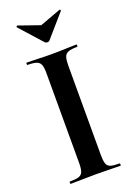

<svg xmlns="http://www.w3.org/2000/svg" viewBox="-154 -871 650 930"><g transform="rotate(-20 171.0 -405.5)"><path d="M227 -81Q227 -52 232 -37Q237 -22 252 -17Q267 -12 298 -12Q301 -12 301 -6Q301 0 298 0Q272 0 240 -1Q208 -2 170 -2Q134 -2 101 -1Q68 0 42 0Q40 0 40 -6Q40 -12 42 -12Q73 -12 88.5 -17Q104 -22 109.5 -37Q115 -52 115 -81V-544Q115 -573 109.5 -587.5Q104 -602 88.5 -607.5Q73 -613 42 -613Q40 -613 40 -619Q40 -625 42 -625Q68 -625 101 -623.5Q134 -622 170 -622Q208 -622 240.5 -623.5Q273 -625 298 -625Q301 -625 301 -619Q301 -613 298 -613Q268 -613 252.5 -607Q237 -601 232 -586Q227 -571 227 -542ZM159 -687 56 -802Q55 -805 58 -808Q61 -811 62 -809L171 -771L279 -811Q281 -812 283.5 -809Q286 -806 284 -804L182 -687Q178 -683 171 -683Q164 -683 159 -687Z"/></g></svg>

Font: Cormorant
Style: Bold
Weight: 700
Designer: Christian Thalmann (Catharsis Fonts)
Foundry: Catharsis Fonts
Version: Version 4.000